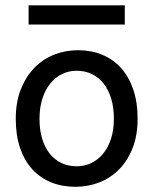

<svg xmlns="http://www.w3.org/2000/svg" viewBox="-20 -699 597 731"><path d="M130.4 -246.6Q130.4 -204.1 140.6 -170.4Q150.9 -136.7 169.7 -113.5Q188.5 -90.3 214.4 -78.1Q240.2 -65.9 272 -65.9Q301.3 -65.9 327.1 -78.1Q353 -90.3 372.3 -113.5Q391.6 -136.7 402.6 -170.4Q413.6 -204.1 413.6 -246.6Q413.6 -289.6 403.3 -323.5Q393.1 -357.4 374.3 -381.1Q355.5 -404.8 329.3 -417.2Q303.2 -429.7 272 -429.7Q242.2 -429.7 216.3 -417.2Q190.4 -404.8 171.4 -381.1Q152.3 -357.4 141.4 -323.5Q130.4 -289.6 130.4 -246.6ZM40 -246.6Q40 -309.6 59.1 -358.2Q78.1 -406.7 110.4 -440.2Q142.6 -473.6 185.5 -490.7Q228.5 -507.8 276.9 -507.8Q327.1 -507.8 368.9 -490.7Q410.6 -473.6 440.7 -440.2Q470.7 -406.7 487.3 -358.2Q503.9 -309.6 503.9 -246.6Q503.9 -183.6 484.9 -135.3Q465.8 -86.9 433.6 -54.2Q401.4 -21.5 358.4 -4.6Q315.4 12.2 267.1 12.2Q216.8 12.2 175 -4.6Q133.3 -21.5 103.3 -54.2Q73.2 -86.9 56.6 -135.3Q40 -183.6 40 -246.6ZM88.9 -678.7H455.1V-605.5H88.9Z"/></svg>

Font: Andika Eur
Style: Regular
Weight: 400
Designer: Victor Gaultney, Annie Olsen, Julie Remington, Don Collingsworth, Eric Hays, Becca Hirsbrunner
Foundry: SIL International
Version: Version 5.000